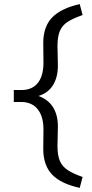

<svg xmlns="http://www.w3.org/2000/svg" viewBox="-20 -716 448 932"><path d="M367 196Q322 186 289 170.5Q256 155 234 132.5Q212 110 201 78.5Q190 47 190 7L191 -88Q191 -150 163.5 -185Q136 -220 85 -221H47V-279H87Q138 -280 164.5 -314.5Q191 -349 191 -412L190 -507Q190 -587 233.5 -631.5Q277 -676 367 -696L381 -643Q335 -627 308.5 -610Q282 -593 270.5 -565.5Q259 -538 259 -493L261 -398Q261 -340 236.5 -301.5Q212 -263 163 -249L162 -252Q212 -235 236.5 -197Q261 -159 261 -102L259 -7Q259 38 270.5 65Q282 92 308.5 109.5Q335 127 381 143Z"/></svg>

Font: Mach Light
Style: Regular
Weight: 300
Version: Version 1.002